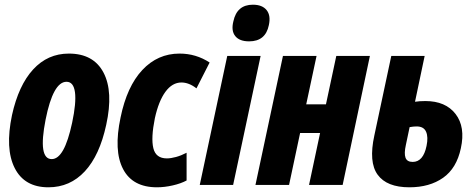

<svg xmlns="http://www.w3.org/2000/svg" viewBox="-20 -787 2024 817"><path d="M186 10Q84 10 42.5 -72Q1 -154 31 -297Q59 -424 121 -491.5Q183 -559 273 -559Q378 -559 420.5 -478Q463 -397 432 -256Q404 -126 341 -58Q278 10 186 10ZM200 -110Q227 -110 248.5 -148Q270 -186 287 -265Q305 -350 299 -394.5Q293 -439 263 -439Q206 -439 174 -278Q141 -110 200 -110Z M648 10Q544 10 503.5 -68Q463 -146 493 -287Q520 -419 585.5 -489Q651 -559 744 -559Q779 -559 811 -549.5Q843 -540 872 -521L816 -411Q784 -436 752 -436Q713 -436 684 -396.5Q655 -357 639 -284Q622 -200 632.5 -156.5Q643 -113 690 -113Q707 -113 729 -119Q751 -125 774 -137V-19Q750 -6 715 2Q680 10 648 10Z M1040 -611Q999 -611 981 -633.5Q963 -656 973 -696Q988 -767 1056 -767Q1096 -767 1114.5 -744Q1133 -721 1124 -680Q1110 -611 1040 -611ZM830 0 947 -549H1089L972 0Z M1067 0 1184 -549H1327L1283 -343H1367L1411 -549H1554L1438 0H1295L1342 -221H1257L1210 0Z M1722 10Q1626 10 1587 -43.5Q1548 -97 1573 -211L1645 -549H1787L1746 -354Q1765 -357 1790 -357Q1876 -357 1918.5 -302Q1961 -247 1941 -156Q1923 -71 1865.5 -30.5Q1808 10 1722 10ZM1707 -170Q1699 -134 1705.5 -116Q1712 -98 1736 -98Q1781 -98 1795 -166Q1803 -204 1793 -226.5Q1783 -249 1753 -249Q1739 -249 1723 -246Z"/></svg>

Font: Noto Sans ExtraCondensed ExtraBold
Style: Italic
Weight: 800
Width: 2
Italic angle: -12°
Designer: Monotype Design Team
Foundry: Monotype Imaging Inc.
Version: Version 2.013; ttfautohint (v1.8.4.7-5d5b)